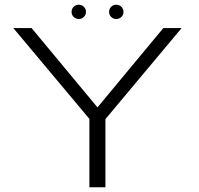

<svg xmlns="http://www.w3.org/2000/svg" viewBox="-20 -794 843 814"><path d="M359 0H427V-289L750 -675H672.5L393.5 -339H393L114 -675H36.5L359 -290ZM314.5 -713.5Q326.5 -713.5 335.5 -722.2Q344.5 -731 344.5 -743.5Q344.5 -756.5 335.5 -765.2Q326.5 -774 314.5 -774Q301 -774 292.2 -765.2Q283.5 -756.5 283.5 -743.5Q283.5 -731 292.2 -722.2Q301 -713.5 314.5 -713.5ZM472.5 -713.5Q486 -713.5 494.8 -722.2Q503.5 -731 503.5 -743.5Q503.5 -756.5 494.8 -765.2Q486 -774 472.5 -774Q460 -774 451.2 -765.2Q442.5 -756.5 442.5 -743.5Q442.5 -731 451.2 -722.2Q460 -713.5 472.5 -713.5Z"/></svg>

Font: Anybody Expanded Light
Style: Regular
Weight: 300
Width: 7
Version: Version 1.113;gftools[0.9.25]